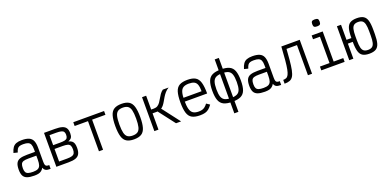

<svg xmlns="http://www.w3.org/2000/svg" viewBox="-5 -1982 6609 3287"><g transform="rotate(-20 3300.0 -338.5)"><path d="M284 14Q201.5 14 153.2 -3.8Q105 -21.5 84.2 -62.2Q63.5 -103 63.5 -172Q63.5 -247 84.2 -289.2Q105 -331.5 153.2 -348.5Q201.5 -365.5 284 -365.5H429.5V-414Q429.5 -469 416.5 -500.2Q403.5 -531.5 372 -544.8Q340.5 -558 284 -558Q241.5 -558 216 -549.2Q190.5 -540.5 175.5 -518Q160.5 -495.5 149 -455.5L77 -473.5Q93.5 -531.5 117.8 -566.2Q142 -601 182 -616.5Q222 -632 284 -632Q367 -632 415.2 -610.2Q463.5 -588.5 484 -540.5Q504.5 -492.5 504.5 -414V-162Q504.5 -122.5 511 -102.2Q517.5 -82 534.8 -75.2Q552 -68.5 582.5 -69.5V-0.5Q526.5 1 497.2 -13.5Q468 -28 455 -67.5Q437 -37.5 414.2 -19.2Q391.5 -1 360 6.5Q328.5 14 284 14ZM284 -55Q340.5 -55 372 -70Q403.5 -85 416.5 -121.2Q429.5 -157.5 429.5 -221V-296.5H284Q227.5 -296.5 195.8 -286.5Q164 -276.5 151.2 -249.8Q138.5 -223 138.5 -172Q138.5 -127.5 151.2 -102Q164 -76.5 195.8 -65.8Q227.5 -55 284 -55Z M686.5 0V-618H884Q966.5 -618 1015 -602.8Q1063.5 -587.5 1085 -552.8Q1106.5 -518 1106.5 -459.5Q1106.5 -407.5 1089.2 -381.2Q1072 -355 1028 -338.5Q1067 -328 1089.5 -310Q1112 -292 1121.8 -261.8Q1131.5 -231.5 1131.5 -183.5Q1131.5 -116 1110.2 -75.5Q1089 -35 1040.5 -17.5Q992 0 909 0ZM761.5 -69H909Q966 -69 998 -79.5Q1030 -90 1043.2 -115Q1056.5 -140 1056.5 -183.5Q1056.5 -230 1043.2 -254.5Q1030 -279 998 -288.2Q966 -297.5 909 -297.5H761.5ZM761.5 -366.5H884Q941.5 -366.5 973.5 -373.8Q1005.5 -381 1018.5 -401.2Q1031.5 -421.5 1031.5 -459.5Q1031.5 -493.5 1018.5 -513Q1005.5 -532.5 973.5 -540.8Q941.5 -549 884 -549H761.5Z M1462.5 0V-618H1537.5V0ZM1219.5 -549V-618H1780.5V-549Z M2100 14Q2014.5 14 1964.8 -16.8Q1915 -47.5 1893.8 -118.8Q1872.5 -190 1872.5 -309Q1872.5 -429 1893.8 -499.8Q1915 -570.5 1964.8 -601.2Q2014.5 -632 2100 -632Q2186 -632 2235.5 -601.2Q2285 -570.5 2306.2 -499.8Q2327.5 -429 2327.5 -309Q2327.5 -190 2306.2 -118.8Q2285 -47.5 2235.5 -16.8Q2186 14 2100 14ZM2100 -55Q2158.5 -55 2191.8 -78.2Q2225 -101.5 2238.8 -157Q2252.5 -212.5 2252.5 -309Q2252.5 -406.5 2238.8 -461.5Q2225 -516.5 2191.8 -539.8Q2158.5 -563 2100 -563Q2041.5 -563 2008.2 -539.8Q1975 -516.5 1961.2 -461.5Q1947.5 -406.5 1947.5 -309Q1947.5 -212.5 1961.2 -157Q1975 -101.5 2008.2 -78.2Q2041.5 -55 2100 -55Z M2494 -296.5V-365.5H2596Q2638 -365.5 2665.8 -383.5Q2693.5 -401.5 2713.8 -430.8Q2734 -460 2752.8 -494Q2771.5 -528 2794.5 -561Q2817.5 -594 2851 -618H2956.5Q2914.5 -592.5 2886 -559.2Q2857.5 -526 2836 -490Q2814.5 -454 2795 -419.5Q2775.5 -385 2752.5 -357.2Q2729.5 -329.5 2698.2 -313Q2667 -296.5 2621 -296.5ZM2472 0V-618H2547V0ZM2866.5 0 2609.5 -334.5 2688 -354 2959 0Z M3302.5 14Q3210 14 3156.5 -15.5Q3103 -45 3080.8 -116Q3058.5 -187 3058.5 -309Q3058.5 -432 3080.8 -502.5Q3103 -573 3156.5 -602.5Q3210 -632 3302.5 -632Q3394 -632 3446 -601.5Q3498 -571 3519.8 -497.5Q3541.5 -424 3541.5 -296.5H3087.5V-365.5H3465Q3465 -440.5 3450.2 -483.5Q3435.5 -526.5 3400 -544.8Q3364.5 -563 3302.5 -563Q3238 -563 3201.2 -540.5Q3164.5 -518 3149 -464.8Q3133.5 -411.5 3133.5 -318Q3133.5 -218.5 3149 -161Q3164.5 -103.5 3201.2 -79.2Q3238 -55 3302.5 -55Q3339.5 -55 3366.8 -63Q3394 -71 3417.2 -89.5Q3440.5 -108 3465 -140.5L3525 -100.5Q3494.5 -57 3464 -32Q3433.5 -7 3395.2 3.5Q3357 14 3302.5 14Z M3901 -14.5Q3803 -14.5 3745.8 -42Q3688.5 -69.5 3664 -134.2Q3639.5 -199 3639.5 -309Q3639.5 -420 3664 -484.2Q3688.5 -548.5 3745.8 -576Q3803 -603.5 3901 -603.5Q3999 -603.5 4055.8 -576Q4112.5 -548.5 4136.5 -484.2Q4160.5 -420 4160.5 -309Q4160.5 -198.5 4136.5 -134Q4112.5 -69.5 4055.8 -42Q3999 -14.5 3901 -14.5ZM3862.5 182V-800H3937.5V182ZM3901 -83.5Q3972 -83.5 4012.2 -103.8Q4052.5 -124 4069 -173Q4085.5 -222 4085.5 -309Q4085.5 -396 4069 -445.2Q4052.5 -494.5 4012.2 -514.5Q3972 -534.5 3901 -534.5Q3830 -534.5 3789.2 -514.5Q3748.5 -494.5 3731.5 -445.2Q3714.5 -396 3714.5 -309Q3714.5 -222 3731.5 -173Q3748.5 -124 3789.2 -103.8Q3830 -83.5 3901 -83.5Z M4484 14Q4401.5 14 4353.2 -3.8Q4305 -21.5 4284.2 -62.2Q4263.5 -103 4263.5 -172Q4263.5 -247 4284.2 -289.2Q4305 -331.5 4353.2 -348.5Q4401.5 -365.5 4484 -365.5H4629.5V-414Q4629.5 -469 4616.5 -500.2Q4603.5 -531.5 4572 -544.8Q4540.5 -558 4484 -558Q4441.5 -558 4416 -549.2Q4390.5 -540.5 4375.5 -518Q4360.5 -495.5 4349 -455.5L4277 -473.5Q4293.5 -531.5 4317.8 -566.2Q4342 -601 4382 -616.5Q4422 -632 4484 -632Q4567 -632 4615.2 -610.2Q4663.5 -588.5 4684 -540.5Q4704.5 -492.5 4704.5 -414V-162Q4704.5 -122.5 4711 -102.2Q4717.5 -82 4734.8 -75.2Q4752 -68.5 4782.5 -69.5V-0.5Q4726.5 1 4697.2 -13.5Q4668 -28 4655 -67.5Q4637 -37.5 4614.2 -19.2Q4591.5 -1 4560 6.5Q4528.5 14 4484 14ZM4484 -55Q4540.5 -55 4572 -70Q4603.5 -85 4616.5 -121.2Q4629.5 -157.5 4629.5 -221V-296.5H4484Q4427.5 -296.5 4395.8 -286.5Q4364 -276.5 4351.2 -249.8Q4338.5 -223 4338.5 -172Q4338.5 -127.5 4351.2 -102Q4364 -76.5 4395.8 -65.8Q4427.5 -55 4484 -55Z M5270 0V-549H5031V-618H5345V0ZM4845 0V-69.5Q4878.5 -69.5 4902.2 -80.2Q4926 -91 4942.5 -122.2Q4959 -153.5 4971 -214Q4983 -274.5 4992 -373.2Q5001 -472 5010 -618H5084.5Q5074 -462 5064.2 -353.5Q5054.5 -245 5040.2 -175.5Q5026 -106 5002.5 -67.8Q4979 -29.5 4941 -14.8Q4903 0 4845 0Z M5688.5 0V-596L5735.5 -549H5562.5V-618H5763.5V0ZM5513.5 0V-69H5938.5V0ZM5705 -732Q5666.5 -732 5652 -745.5Q5637.5 -759 5637.5 -795.5Q5637.5 -832 5652 -845.5Q5666.5 -859 5705 -859Q5744 -859 5758.2 -845.5Q5772.5 -832 5772.5 -795.5Q5772.5 -759 5758.2 -745.5Q5744 -732 5705 -732Z M6387 14Q6311 14 6267 -12Q6223 -38 6204.8 -100Q6186.5 -162 6186.5 -269V-349Q6186.5 -457 6204.8 -518.5Q6223 -580 6267 -606Q6311 -632 6387 -632Q6463.5 -632 6507.2 -606Q6551 -580 6569.2 -518.5Q6587.5 -457 6587.5 -349V-269Q6587.5 -162 6569.2 -100Q6551 -38 6507.2 -12Q6463.5 14 6387 14ZM6022.5 0V-618H6097.5V0ZM6057 -274.5V-343.5H6230V-274.5ZM6387 -55Q6435 -55 6462.2 -74.8Q6489.5 -94.5 6501 -141.2Q6512.5 -188 6512.5 -269V-349Q6512.5 -430.5 6501 -477.2Q6489.5 -524 6462.2 -543.5Q6435 -563 6387 -563Q6339.5 -563 6312 -543.5Q6284.5 -524 6273 -477.2Q6261.5 -430.5 6261.5 -349V-269Q6261.5 -188 6273 -141.2Q6284.5 -94.5 6312 -74.8Q6339.5 -55 6387 -55Z"/></g></svg>

Font: Victor Mono Thin
Style: Regular
Weight: 100
Monospace: yes
Designer: Rune Bjørnerås
Version: Version 1.561;gftools[0.9.30]